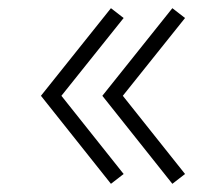

<svg xmlns="http://www.w3.org/2000/svg" viewBox="-20 -505 542 469"><path d="M401 -56 230 -271 401 -485 432 -461 280 -271 432 -80ZM251 -56 80 -271 251 -485 282 -461 130 -271 282 -80Z"/></svg>

Font: Manrope ExtraLight ExtraLight
Style: Regular
Weight: 250
Version: Version 4.501